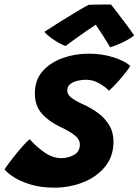

<svg xmlns="http://www.w3.org/2000/svg" viewBox="-62 -803 622 862"><path d="M181.5 39.5Q121 39.5 74.8 25.2Q28.5 11 -1.2 -8.5Q-31 -28 -41.5 -43Q-36 -52 -22.2 -70.5Q-8.5 -89 9 -110.5Q26.5 -132 43.2 -150.5Q60 -169 71.5 -178Q98.5 -146.5 136.2 -119.8Q174 -93 213 -93Q244.5 -93 270.5 -107.8Q296.5 -122.5 296.5 -154Q296.5 -178.5 271.2 -197.2Q246 -216 208.5 -233.5Q158 -257 126.2 -292.5Q94.5 -328 94.5 -383.5Q94.5 -444 129.5 -483.5Q164.5 -523 219.8 -542.5Q275 -562 335.5 -562Q395.5 -562 446 -546.2Q496.5 -530.5 523 -507Q517.5 -497.5 502.5 -478Q487.5 -458.5 467.5 -436.2Q447.5 -414 427.5 -395.5Q411.5 -413 383.2 -429Q355 -445 324 -445Q306 -445 286.5 -440.5Q267 -436 253.5 -425.5Q240 -415 240 -396.5Q240 -378 259.2 -363.5Q278.5 -349 316.5 -332Q348.5 -317.5 378.8 -295.2Q409 -273 428.2 -241.2Q447.5 -209.5 447.5 -167Q447.5 -101 409.8 -54.8Q372 -8.5 311.2 15.5Q250.5 39.5 181.5 39.5ZM436.5 -782.5Q450.5 -764.5 469.8 -739.8Q489 -715 507.8 -689.5Q526.5 -664 540.5 -644Q516.5 -625.5 486.2 -611.5Q456 -597.5 432.5 -590.5Q417.5 -617 397.5 -647.5Q377.5 -678 368 -692Q354 -683 330 -666.5Q306 -650 279.5 -631.2Q253 -612.5 232 -596.5Q219.5 -600.5 200.8 -611.2Q182 -622 164.2 -635.2Q146.5 -648.5 137 -660Q173 -683.5 213 -708.5Q253 -733.5 286.5 -753.5Q320 -773.5 336 -781.5Q344.5 -782 364.5 -782.2Q384.5 -782.5 405 -782.8Q425.5 -783 436.5 -782.5Z"/></svg>

Font: Grandstander
Style: Bold Italic
Weight: 700
Italic angle: -15°
Designer: Tyler Finck
Foundry: Etcetera Type Co
Version: Version 1.200; ttfautohint (v1.8.3)